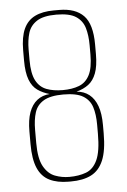

<svg xmlns="http://www.w3.org/2000/svg" viewBox="-48 -658 460 697"><g transform="rotate(-5 182.0 -310.0)"><path d="M174 2Q133 2 104.5 -12Q76 -26 62 -58.5Q48 -91 48 -146V-192Q48 -234 58 -261.5Q68 -289 87 -304Q106 -319 133 -321Q108 -328 89.5 -341Q71 -354 61 -380Q51 -406 51 -450V-487Q51 -536 64.5 -565.5Q78 -595 105.5 -608.5Q133 -622 174 -622H194Q253 -622 283 -591Q313 -560 313 -486V-451Q313 -407 303 -381Q293 -355 275 -341.5Q257 -328 231 -321Q258 -319 277 -304Q296 -289 306 -261.5Q316 -234 316 -192V-162Q316 -99 301 -63.5Q286 -28 256.5 -13Q227 2 182 2ZM178 -15Q213 -15 239.5 -25Q266 -35 280.5 -66.5Q295 -98 295 -162V-195Q295 -233 286.5 -259.5Q278 -286 254 -300.5Q230 -315 182 -315Q135 -315 110.5 -300.5Q86 -286 77.5 -259.5Q69 -233 69 -195V-148Q69 -91 85 -62.5Q101 -34 126 -24.5Q151 -15 178 -15ZM182 -331Q216 -331 241 -340.5Q266 -350 279.5 -376Q293 -402 293 -451V-485Q293 -521 285 -548Q277 -575 253.5 -590.5Q230 -606 182 -606Q135 -606 111 -590.5Q87 -575 79 -548.5Q71 -522 71 -488V-450Q71 -401 84.5 -375.5Q98 -350 123 -340.5Q148 -331 182 -331Z"/></g></svg>

Font: Smooch Sans Thin Thin
Style: Regular
Weight: 250
Version: Version 1.010